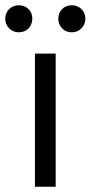

<svg xmlns="http://www.w3.org/2000/svg" viewBox="-56 -711 345 731"><path d="M156 0H77V-507H156ZM254 -676.5Q269 -662 269 -640Q269 -618 254 -603Q239 -588 217 -588Q195 -588 180.5 -603Q166 -618 166 -640Q166 -662 180.5 -676.5Q195 -691 217 -691Q239 -691 254 -676.5ZM52.5 -676.5Q67 -662 67 -640Q67 -618 52.5 -603Q38 -588 16 -588Q-6 -588 -21 -603Q-36 -618 -36 -640Q-36 -662 -21 -676.5Q-6 -691 16 -691Q38 -691 52.5 -676.5Z"/></svg>

Font: Hind Guntur
Style: Regular
Weight: 400
Version: Version 1.000;PS 1.0;hotconv 1.0.86;makeotf.lib2.5.63406; tt